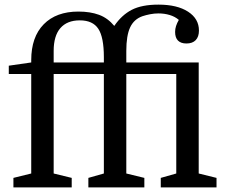

<svg xmlns="http://www.w3.org/2000/svg" viewBox="-20 -810 981 830"><path d="M18 -490V-526L115 -540V-550Q115 -650 169 -705Q223 -760 319 -760Q370 -760 408 -746Q446 -732 474 -698Q506 -745 549.5 -767.5Q593 -790 665 -790Q746 -790 793 -759.5Q840 -729 840 -678Q840 -651 826 -636.5Q812 -622 786 -622Q762 -622 749.5 -634.5Q737 -647 737 -672Q737 -685 741 -697.5Q745 -710 753 -724Q737 -738 714 -745Q691 -752 665 -752Q647 -752 629 -748.5Q611 -745 596 -740Q559 -727 542.5 -691.5Q526 -656 526 -590V-540H839V-60L916 -41V0H675V-41L742 -60V-490H526V-60L604 -41V0H362V-41L429 -60V-490H212V-60L290 -41V0H38V-41L115 -60V-490ZM429 -540V-563Q429 -649 405 -685.5Q381 -722 325 -722Q270 -722 241 -688.5Q212 -655 212 -590V-540Z"/></svg>

Font: Domine
Style: Regular
Weight: 400
Designer: Pablo Impallari, Rodrigo Fuenzalida, Brenda Gallo
Foundry: Pablo Impallari, Rodrigo Fuenzalida, Brenda Gallo
Version: Version 2.000